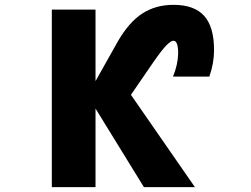

<svg xmlns="http://www.w3.org/2000/svg" viewBox="-20 -772 1040 794"><path d="M697.3 -603.5Q687.5 -603.5 669.4 -585.9Q651.4 -568.4 613.3 -513.7L521.5 -379.9L786.1 2H575.2L375 -323.2V2H194.3V-732.4H375V-436.5L467.8 -601.6Q513.7 -680.7 568.8 -716.3Q624 -752 697.3 -752Q783.2 -752 824.2 -706.5Q865.2 -661.1 865.2 -564.5Q865.2 -510.7 845.7 -455.1H695.3Q715.8 -504.9 716.8 -550.8Q716.8 -603.5 697.3 -603.5Z"/></svg>

Font: GenEi Gothic M Heavy
Style: Regular
Weight: 800
Designer: o_tamon (Modified); [Source Han Sans]
Ryoko NISHIZUKA  (kana & ideographs); Paul D. Hunt (Latin, Greek & Cyrillic); Wenl
Version: Version 1.1a;Original Version 1.004